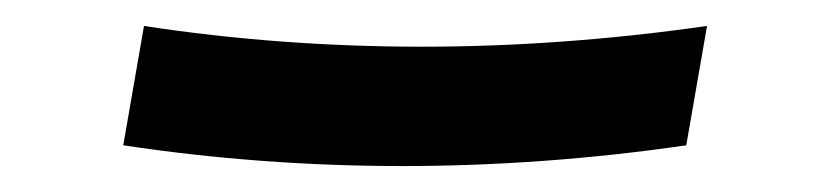

<svg xmlns="http://www.w3.org/2000/svg" viewBox="-20 -406 640 148"><path d="M290 -278Q236 -278 182 -282Q128 -286 75 -294L91 -386Q143 -378 197 -374Q251 -370 305 -370Q359 -370 414 -374Q469 -378 525 -386L509 -294Q454 -286 399 -282Q344 -278 290 -278Z"/></svg>

Font: Iosevka SmBd Ex Obl
Style: Regular
Weight: 600
Width: 7
Italic angle: -9°
Monospace: yes
Designer: Belleve Invis
Foundry: Belleve Invis
Version: Version 32.5.0; ttfautohint (v1.8.4)